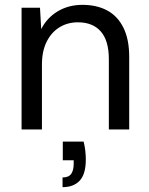

<svg xmlns="http://www.w3.org/2000/svg" viewBox="-20 -534 613 792"><path d="M69 0V-502H145L150 -414Q174 -461 218.5 -487.5Q263 -514 320 -514Q379 -514 422 -491Q465 -468 489 -420Q513 -372 513 -299V0H429V-290Q429 -366 396 -404Q363 -442 301 -442Q259 -442 225.5 -421.5Q192 -401 172.5 -362Q153 -323 153 -267V0ZM238 238V198Q263 198 273.5 183.5Q284 169 284 141V127H239V50H325Q330 70 332 89Q334 108 334 124Q334 184 309 211Q284 238 238 238Z"/></svg>

Font: DM Sans 16pt
Style: Regular
Weight: 400
Version: Version 4.004;gftools[0.9.30]